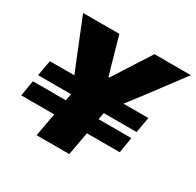

<svg xmlns="http://www.w3.org/2000/svg" viewBox="-149 -856 1045 1023"><g transform="rotate(30 373.0 -344.0)"><path d="M194 0 220 -143H17L33 -239H236L244 -281H41L58 -377H209Q202 -394 194.5 -412Q187 -430 180 -447L83 -688H306L351 -528Q354 -517 357.5 -505.5Q361 -494 364.5 -482.5Q368 -471 371 -459H375Q383 -471 390.5 -482.5Q398 -494 405.5 -506Q413 -518 420 -529L522 -688H746L587 -476Q569 -452 549.5 -427Q530 -402 511 -377H664L647 -281H445L437 -239H639L623 -143H421L395 0Z"/></g></svg>

Font: Archivo SemiBold Black
Style: Italic
Weight: 900
Italic angle: -10°
Version: Version 2.001